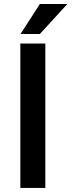

<svg xmlns="http://www.w3.org/2000/svg" viewBox="-20 -925 352 945"><path d="M81.1 -757.8 176.3 -905.3H311.5L176.3 -757.8ZM203.1 -710.9V0H80.1V-710.9Z"/></svg>

Font: Mardoto Medium
Style: Regular
Weight: 500
Designer: Christian Robertson, Vahan Hovhannisyan
Foundry: Google
Version: Version 1.000